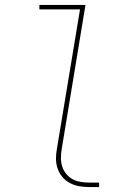

<svg xmlns="http://www.w3.org/2000/svg" viewBox="-20 -755 540 775"><path d="M340 0Q319 0 299 -3.5Q279 -7 261.5 -16.5Q244 -26 231.5 -41Q219 -56 212.5 -75Q206 -94 206 -114.5Q206 -135 210 -156L303 -717H139V-735H325L229 -153Q226 -135 226 -117Q226 -99 231 -83Q236 -67 247 -53.5Q258 -40 272.5 -32Q287 -24 304.5 -21Q322 -18 340 -18H380V0Z"/></svg>

Font: Iosevka Slab Thin Oblique
Style: Regular
Weight: 100
Italic angle: -9°
Monospace: yes
Designer: Belleve Invis
Foundry: Belleve Invis
Version: Version 11.1.0; ttfautohint (v1.8.3)